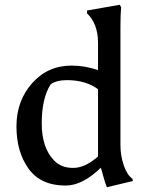

<svg xmlns="http://www.w3.org/2000/svg" viewBox="-20 -767 611 805"><path d="M255 11Q151 11 100 -59.5Q49 -130 49 -237Q49 -344 114.5 -418Q180 -492 280 -492Q336 -492 391 -473V-587Q391 -667 345 -711V-723L482 -747L488 -737Q485 -708 485 -654V-159Q485 -114 499 -73.5Q513 -33 535 -18L537 -8L428 18Q418 -7 403 -64Q326 11 255 11ZM208 -93Q237 -63 287 -63Q337 -63 391 -111V-393Q339 -431 261 -431Q216 -431 192 -413Q155 -354 155 -250Q155 -146 208 -93Z"/></svg>

Font: Asul
Style: Regular
Weight: 400
Version: Version 1.001